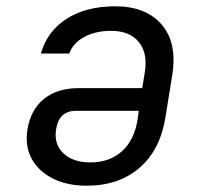

<svg xmlns="http://www.w3.org/2000/svg" viewBox="-20 -580 640 610"><path d="M346 -560Q444 -560 494 -501.5Q544 -443 527 -340L506 -210Q490 -105 424 -47.5Q358 10 255 10Q193 10 147.5 -13Q102 -36 80.5 -76Q59 -116 67 -168Q78 -233 120.5 -266.5Q163 -300 230 -300H432L440 -350Q450 -411 421 -446.5Q392 -482 333 -482Q283 -482 247.5 -462.5Q212 -443 200 -410H110Q130 -481 192 -520.5Q254 -560 346 -560ZM421 -228H220Q196 -228 179.5 -214Q163 -200 158 -168Q151 -122 181.5 -93Q212 -64 267 -64Q328 -64 367.5 -99.5Q407 -135 417 -200Z"/></svg>

Font: JetBrains Mono NL
Style: Italic
Weight: 400
Italic angle: -9°
Monospace: yes
Designer: Philipp Nurullin, Konstantin Bulenkov
Foundry: JetBrains
Version: Version 2.305; ttfautohint (v1.8.4.7-5d5b)